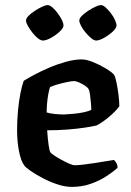

<svg xmlns="http://www.w3.org/2000/svg" viewBox="-20 -733 514 753"><path d="M262 0Q235 0 205 -10Q175 -20 147.5 -34.5Q120 -49 100.5 -62.5Q81 -76 76 -83Q62 -101 54.5 -140Q47 -179 47 -222Q47 -262 50.5 -299Q54 -336 60 -366.5Q66 -397 73 -416Q87 -425 113 -439Q139 -453 171.5 -467Q204 -481 238 -490.5Q272 -500 301 -500Q319 -500 345 -489.5Q371 -479 395 -464.5Q419 -450 428 -439Q433 -429 437.5 -406.5Q442 -384 445 -359Q448 -334 448 -316Q436 -300 419.5 -285Q403 -270 387 -258.5Q371 -247 359 -241Q343 -237 313 -232.5Q283 -228 245 -225Q207 -222 165 -222Q167 -190 170.5 -165Q174 -140 178 -135Q181 -131 193 -123Q205 -115 220.5 -106.5Q236 -98 250.5 -91.5Q265 -85 274 -85Q287 -85 307.5 -87.5Q328 -90 351 -93.5Q374 -97 394.5 -100.5Q415 -104 427 -106Q431 -102 436 -94.5Q441 -87 441 -75Q425 -60 397.5 -42Q370 -24 335.5 -12Q301 0 262 0ZM231 -284Q250 -285 271 -287Q292 -289 310 -293Q328 -297 338 -302Q338 -313 336.5 -329.5Q335 -346 333 -362Q331 -378 327 -384Q325 -389 314 -396.5Q303 -404 290.5 -409.5Q278 -415 270 -415Q261 -415 242 -411Q223 -407 204 -401.5Q185 -396 176 -391Q172 -379 169 -361.5Q166 -344 164.5 -326Q163 -308 163 -292Q175 -288 194.5 -286Q214 -284 231 -284ZM357 -574Q349 -574 338 -583Q327 -592 316 -605Q305 -618 298 -631.5Q291 -645 291 -652Q291 -661 301 -671Q311 -681 325.5 -690.5Q340 -700 354 -706.5Q368 -713 376 -713Q384 -713 394 -704Q404 -695 414.5 -681.5Q425 -668 431 -654.5Q437 -641 437 -633Q437 -623 422 -609Q407 -595 388 -584.5Q369 -574 357 -574ZM148 -574Q140 -574 129 -582.5Q118 -591 107.5 -604.5Q97 -618 89.5 -631Q82 -644 82 -652Q82 -661 92 -671Q102 -681 116.5 -690.5Q131 -700 145 -706.5Q159 -713 167 -713Q175 -713 185.5 -704Q196 -695 206 -681.5Q216 -668 222.5 -655Q229 -642 229 -633Q229 -623 214 -609Q199 -595 180 -584.5Q161 -574 148 -574Z"/></svg>

Font: Texturina 12pt SemiBold
Style: Regular
Weight: 600
Designer: Guillermo Torres Carreño
Foundry: Omnibus-Type
Version: Version 1.002